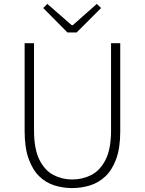

<svg xmlns="http://www.w3.org/2000/svg" viewBox="-20 -949 740 982"><path d="M349 13Q303 13 259 -0.5Q215 -14 181 -47Q147 -80 126.5 -136.5Q106 -193 106 -278V-728H154V-284Q154 -187 181.5 -132Q209 -77 253.5 -54Q298 -31 349 -31Q402 -31 447 -54Q492 -77 520 -132Q548 -187 548 -284V-728H595V-278Q595 -193 574.5 -136.5Q554 -80 519 -47Q484 -14 439.5 -0.5Q395 13 349 13ZM325 -783 201 -908 222 -929 347 -820H352L475 -929L497 -908L372 -783Z"/></svg>

Font: Noto Sans KR ExtraLight
Style: Regular
Weight: 250
Designer: Ryoko NISHIZUKA  (kana, bopomofo & ideographs); Paul D. Hunt (Latin, Greek & Cyrillic); Sandoll Communications , Soo-you
Foundry: Adobe
Version: Version 2.004-H2;hotconv 1.0.118;makeotfexe 2.5.65603